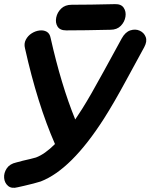

<svg xmlns="http://www.w3.org/2000/svg" viewBox="-22 -861 728 929"><path d="M64 45Q73 43 95 38Q117 33 140 27Q163 21 175 17Q323 -40 481 -287Q530 -364 591 -477Q672 -626 676 -633Q691 -661 683 -682Q675 -703 654 -712.5Q633 -722 608.5 -714Q584 -706 567 -675L480 -516Q414 -395 376 -335Q359 -308 342 -283Q274 -450 223 -677Q219 -699 204 -707.5Q189 -716 169 -713.5Q149 -711 131 -699.5Q113 -688 103 -669Q93 -650 99 -627Q159 -358 244 -164Q195 -115 152 -99Q143 -96 125.5 -92Q108 -88 89 -83.5Q70 -79 57 -75Q25 -68 10.5 -46Q-4 -24 -2 0Q0 24 17 38.5Q34 53 64 45ZM298 -714Q386 -714 512 -717Q544 -717 562.5 -736Q581 -755 585 -780Q589 -805 576.5 -823.5Q564 -842 534 -841Q411 -838 325 -838Q293 -838 274 -819.5Q255 -801 250 -776Q245 -751 256.5 -732.5Q268 -714 298 -714Z"/></svg>

Font: Balsamiq Sans
Style: Bold Italic
Weight: 700
Italic angle: -12°
Designer: Michael Angeles
Foundry: Balsamiq SRL
Version: Version 1.020; ttfautohint (v1.8.4.7-5d5b);gftools[0.9.26]